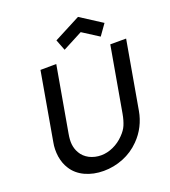

<svg xmlns="http://www.w3.org/2000/svg" viewBox="-175 -1118 1114 1259"><g transform="rotate(-20 382.0 -488.5)"><path d="M499 -891.5 360.5 -819 331 -895 516.5 -991.5 666.5 -895 612.5 -819ZM681 -275Q672 -223.5 647.8 -175.5Q623.5 -127.5 584.5 -88.5Q534.5 -37.5 468.2 -11Q402 15.5 331 15.5Q295.5 15.5 263.2 8.8Q231 2 202.8 -11Q174.5 -24 151.8 -43.5Q129 -63 113.5 -88.5Q90 -124.5 81.5 -175.5Q74 -227 83.5 -275L166.5 -749L277 -750L197 -295Q193 -273.5 191.8 -255.2Q190.5 -237 192.2 -220.8Q194 -204.5 198.8 -189.2Q203.5 -174 212.5 -158.5Q231 -125.5 268.5 -105.5Q306.5 -86.5 350 -86.5Q392.5 -86.5 435 -105.8Q477.5 -125 510.5 -159.5Q540 -189 552.5 -219Q559 -234.5 564.5 -253.5Q570 -272.5 574 -295L654 -750H764.5Z"/></g></svg>

Font: Russisch Sans SemiBold
Style: Italic
Weight: 600
Width: 4
Italic angle: -10°
Designer: Michael Sharanda (font) & Cristiano Sobral (main changes)
Foundry: Michael Sharanda
Version: Version 2.00;September 8, 2020;FontCreator 13.0.0.2681 64-bi